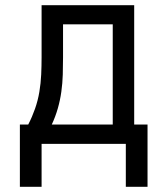

<svg xmlns="http://www.w3.org/2000/svg" viewBox="-20 -550 640 734"><path d="M139 164H56V-74H88Q103 -103 114 -134.5Q125 -166 130.5 -199Q136 -232 137.5 -265Q139 -298 139 -331V-530H493V-74H544V164H461V0H139ZM178 -74H411V-457H221V-331Q221 -298 220 -265Q219 -232 214.5 -199.5Q210 -167 201 -135.5Q192 -104 178 -74Z"/></svg>

Font: Iosevka Mono
Style: Regular
Weight: 400
Designer: Belleve Invis
Foundry: Belleve Invis
Version: Version 11.1.1